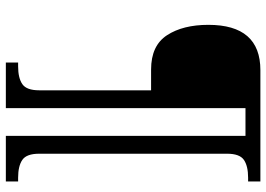

<svg xmlns="http://www.w3.org/2000/svg" viewBox="-147 -653 911 657"><g transform="rotate(90 308.5 -324.5)"><path d="M194 69H207Q247 69 268 54.5Q289 40 289 -3V-386H218Q136 -386 100.5 -440.5Q65 -495 65 -582Q65 -760 220 -760H601V-718H588Q548 -718 527 -703.5Q506 -689 506 -646V-3Q506 40 527 54.5Q548 69 588 69H601V111H445V-709H350V111H194Z"/></g></svg>

Font: Noto Serif Cond
Style: Italic
Weight: 400
Width: 3
Italic angle: -12°
Designer: Monotype Design Team
Foundry: Monotype Imaging Inc.
Version: Version 1.001